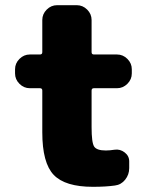

<svg xmlns="http://www.w3.org/2000/svg" viewBox="-20 -710 591 740"><path d="M431 -500Q454 -500 471 -483Q488 -466 488 -443V-427Q488 -404 471 -387Q454 -370 431 -370H342Q333 -370 333 -361V-220Q333 -160 343 -145Q353 -130 388 -130Q402 -130 422 -133Q443 -136 460.5 -122.5Q478 -109 478 -88V-62Q478 -37 462.5 -17.5Q447 2 423 5Q388 10 338 10Q231 10 187 -36Q143 -82 143 -200V-361Q143 -370 134 -370H95Q72 -370 55 -387Q38 -404 38 -427V-443Q38 -466 55 -483Q72 -500 95 -500H134Q143 -500 143 -509V-633Q143 -656 160 -673Q177 -690 200 -690H276Q299 -690 316 -673Q333 -656 333 -633V-509Q333 -500 342 -500Z"/></svg>

Font: Rounded Mplus 1c Black
Style: Regular
Weight: 900
Version: Version 1.059.20150529